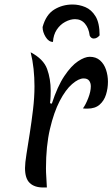

<svg xmlns="http://www.w3.org/2000/svg" viewBox="-20 -830 499 852"><path d="M210 -370Q235 -447 265.5 -492.5Q296 -538 326 -558Q356 -578 378 -578Q406 -578 424 -562Q442 -546 450.5 -520.5Q459 -495 459 -467Q459 -438 450.5 -410.5Q442 -383 422 -365.5Q402 -348 368 -348Q364 -348 359 -348Q354 -348 348 -349Q360 -365 371.5 -394.5Q383 -424 383 -447Q383 -462 375.5 -472Q368 -482 351 -482Q329 -482 300 -457Q271 -432 245 -382Q219 -332 201.5 -257Q184 -182 184 -83Q184 -65 185.5 -44Q187 -23 188 2H172Q133 2 112 -18Q91 -38 91 -84Q91 -106 97.5 -146.5Q104 -187 112 -238Q120 -289 126.5 -343.5Q133 -398 133 -447Q133 -486 129 -524Q125 -562 116 -598Q173 -568 189 -524Q205 -480 205 -427Q205 -417 204.5 -402.5Q204 -388 202 -372ZM422 -673Q417 -667 410.5 -663Q404 -659 396 -659Q384 -659 378 -672Q374 -705 357 -725Q340 -745 313 -745Q292 -745 269.5 -733Q247 -721 232 -698.5Q217 -676 215 -644Q196 -644 182.5 -666Q169 -688 169 -710Q184 -765 220.5 -787.5Q257 -810 302 -810Q331 -810 358.5 -798.5Q386 -787 404 -757.5Q422 -728 422 -673Z"/></svg>

Font: Merienda Light
Style: Regular
Weight: 300
Designer: Eduardo Rodriguez Tunni
Foundry: Eduardo Rodriguez Tunni
Version: Version 2.001; ttfautohint (v1.8.4.7-5d5b)